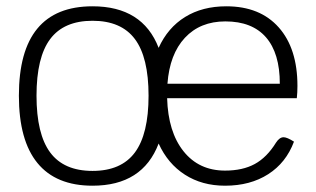

<svg xmlns="http://www.w3.org/2000/svg" viewBox="-20 -580 1005 610"><path d="M923 -268H511Q514 -161 563 -99.5Q612 -38 695 -38Q751 -38 789.5 -59Q828 -80 857 -127Q868 -144 881 -144Q892 -144 914 -130Q889 -63 832 -26.5Q775 10 695 10Q622 10 567.5 -25Q513 -60 484 -124Q433 10 274 10Q158 10 99 -62Q40 -134 40 -276Q40 -560 274 -560Q433 -560 484 -428Q513 -492 568 -526Q623 -560 699 -560Q806 -560 865.5 -493Q925 -426 925 -307Q925 -286 923 -268ZM452 -276Q452 -398 408.5 -456Q365 -514 274 -514Q183 -514 139.5 -456Q96 -398 96 -276Q96 -154 139.5 -95.5Q183 -37 274 -37Q365 -37 408.5 -95.5Q452 -154 452 -276ZM869 -314Q869 -411 825 -461.5Q781 -512 696 -512Q616 -512 567.5 -460Q519 -408 512 -314Z"/></svg>

Font: Krub Light
Style: Regular
Weight: 300
Designer: Ekaluck Peanpanawate
Foundry: Cadson Demak Co.,Ltd.
Version: Version 1.000; ttfautohint (v1.6)